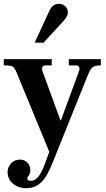

<svg xmlns="http://www.w3.org/2000/svg" viewBox="-25 -782 561 1013"><path d="M113 211Q86 211 63.5 200Q41 189 28 170Q15 151 15 127Q15 100 33.5 80Q52 60 79 60Q104 60 119.5 76Q135 92 135 116Q135 129 131 137Q127 145 123 149.5Q119 154 119 160Q119 166 124 169Q129 172 137 172Q159 172 177 150.5Q195 129 214 77L392 -407Q397 -421 392 -429Q387 -437 374 -437H338V-470H507V-437Q488 -437 476 -433.5Q464 -430 455.5 -418.5Q447 -407 437 -382L288 -12Q270 32 254.5 72Q239 112 221 143Q203 174 177 192.5Q151 211 113 211ZM244 41 64 -396Q57 -415 50 -423.5Q43 -432 31 -434.5Q19 -437 -5 -437V-470H248V-437H216Q204 -437 199 -429Q194 -421 200 -404L294 -147H319ZM158 -557 236 -726Q246 -746 258.5 -754Q271 -762 286 -762Q305 -762 319 -749Q333 -736 333 -718Q333 -708 329 -698.5Q325 -689 309 -670L205 -557Z"/></svg>

Font: Frank Ruhl Libre SemiBold
Style: Regular
Weight: 600
Designer: Yanek Iontef
Foundry: Fontef
Version: Version 6.003;gftools[0.9.30]